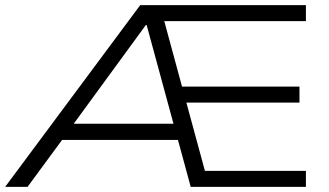

<svg xmlns="http://www.w3.org/2000/svg" viewBox="-25 -725 1278 745"><path d="M-5 0 519 -705H1162V-643H587L604 -674L687 -368L654 -389H1137V-327H667L693 -346L778 -33L743 -62H1162V0H715L659 -206L688 -182H198L232 -204L82 0ZM541 -628 248 -227 229 -245H665L653 -227L544 -628Z"/></svg>

Font: Nunito Sans 10pt Expanded Light
Style: Regular
Weight: 300
Width: 7
Designer: Vernon Adams
Foundry: Vernon Adams
Version: Version 3.101;gftools[0.9.27]